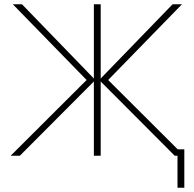

<svg xmlns="http://www.w3.org/2000/svg" viewBox="-20 -730 909 900"><path d="M812 150V0H799L452 -348V0H420V-348L73 0H30L386 -355L40 -710H83L420 -362V-710H452V-362L789 -710H833L487 -355L813 -30H844V150Z"/></svg>

Font: Geist Thin
Style: Regular
Weight: 400
Designer: Basement.studio, Andrés Briganti, Mateo Zaragoza
Foundry: Basement.studio, Vercel, Andrés Briganti, Guido Ferreyra, Mateo Zaragoza
Version: Version 1.401